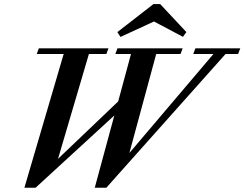

<svg xmlns="http://www.w3.org/2000/svg" viewBox="-20 -897 1183 929"><path d="M881.8 -741.7 865.2 -718.8 725.1 -793 563 -718.3 547.9 -741.7 722.7 -877.4H754.9ZM98.1 11.2 288.1 -635.7H157.7L168 -663.1H504.9L494.6 -635.7H410.2L260.7 -128.4L551.8 -406.2L613.8 -635.7H538.1L548.3 -663.1H863.8L853.5 -635.7H735.8L606 -156.7L1012.7 -635.7H915L925.3 -663.1H1142.6L1131.8 -635.7H1071.3L494.6 11.2H438.5L533.2 -338.4L152.3 11.2Z"/></svg>

Font: Elstob SemiBold
Style: Italic
Weight: 600
Italic angle: -20°
Designer: Peter S. Baker
Version: Version 1.015